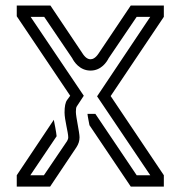

<svg xmlns="http://www.w3.org/2000/svg" viewBox="-20 -687 665 707"><path d="M583.3 -666.7H461.5L342.7 -489.6C332.3 -474 321.9 -468.8 313.5 -468.8C304.2 -468.8 293.8 -474 282.3 -492.7L165.6 -666.7H41.7V-627.1L238.5 -334.4L227.1 -318.8C220.8 -310.4 217.7 -294.8 217.7 -272.9C217.7 -245.4 231.3 -199.6 231.3 -181.2C231.3 -176 229.2 -171.9 227.1 -167.7L141.7 -41.7H91.7L188.5 -185.4C186.5 -197.5 188.9 -191.7 178.1 -245.8L41.7 -41.7V0H164.6L261.5 -144.8C268.8 -156.2 272.9 -167.7 272.9 -181.2C272.9 -200 259.4 -256.2 259.4 -275C259.4 -285.4 260.4 -291.7 262.5 -294.8L288.5 -334.4L92.7 -625H142.7L245.8 -472.9C252.2 -460.2 272.9 -427.1 313.5 -427.1C353.5 -427.1 373.9 -460.2 380.2 -472.9L483.3 -625H533.3L337.5 -332.3L533.3 -41.7H483.3L331.2 -267.7H302.1C302.1 -262.5 304.2 -256.2 305.2 -247.9L309.4 -226L461.5 0H583.3V-41.7L387.5 -333.3L583.3 -625Z"/></svg>

Font: Sportrop
Style: Regular
Weight: 500
Version: Version 0.9